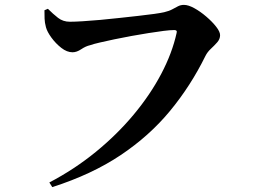

<svg xmlns="http://www.w3.org/2000/svg" viewBox="-20 -734 1040 786"><path d="M182 13Q285 -41 372 -112Q459 -183 527 -264.5Q595 -346 640 -431.5Q685 -517 703 -599Q705 -606 702 -608.5Q699 -611 694 -611Q677 -611 649.5 -607.5Q622 -604 587.5 -598.5Q553 -593 517 -586.5Q481 -580 448 -573Q415 -566 389 -560Q363 -554 349 -549Q331 -545 312.5 -532.5Q294 -520 277 -520Q254 -520 231 -538Q208 -556 190.5 -580Q173 -604 168 -623Q163 -642 162.5 -657.5Q162 -673 162 -692L176 -698Q197 -677 217.5 -661Q238 -645 266 -645Q286 -645 318.5 -647Q351 -649 390 -652.5Q429 -656 469 -660.5Q509 -665 546 -669Q583 -673 611 -677Q639 -681 652 -684Q673 -689 685.5 -696Q698 -703 709 -708.5Q720 -714 733 -714Q751 -714 775.5 -700.5Q800 -687 824.5 -666Q849 -645 865 -624.5Q881 -604 881 -590Q881 -574 869 -560.5Q857 -547 843 -534Q829 -521 821 -505Q761 -383 676.5 -280.5Q592 -178 474 -99Q356 -20 194 32Z"/></svg>

Font: Noto Serif JP ExtraLight
Style: Bold
Weight: 700
Version: Version 2.003-H1;hotconv 1.1.1;makeotfexe 2.6.0